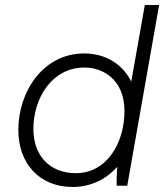

<svg xmlns="http://www.w3.org/2000/svg" viewBox="-20 -740 656 765"><path d="M445 0H487L614 -720H557L503 -415C469 -483 403 -527 315 -527C152 -527 53 -375 53 -222C53 -89 137 5 269 5C341 5 402 -25 447 -75C445 -45 444 -15 445 0ZM317 -471C387 -471 476 -426 476 -297C476 -174 408 -50 282 -50C178 -50 113 -120 113 -226C113 -349 187 -471 317 -471Z"/></svg>

Font: Fixel Text 20240404 Light
Style: Italic
Weight: 300
Width: 4
Italic angle: -10°
Designer: AlfaBravo + MacPaw
Foundry: Kyrylo Tkachov, Marchela Mozhyna, Serhii Makarenko, Maria Weinstein, Zakhar Kryvoshyya
Version: Version 1.211;Glyphs 3.2 (3225)